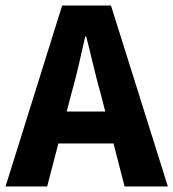

<svg xmlns="http://www.w3.org/2000/svg" viewBox="-26 -672 625 692"><path d="M-6 0 198 -652H374L579 0H423L338 -330Q324 -379 311 -434Q298 -489 285 -540H281Q270 -489 257 -434Q244 -379 230 -330L144 0ZM128 -155V-270H442V-155Z"/></svg>

Font: Source Sans 3
Style: Bold
Weight: 700
Designer: Paul D. Hunt
Foundry: Adobe
Version: Version 3.052;hotconv 1.1.0;makeotfexe 2.6.0